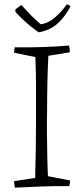

<svg xmlns="http://www.w3.org/2000/svg" viewBox="-20 -858 380 885"><path d="M49 7Q45 -7 45 -23L142 -38Q144 -101 145 -172.5Q146 -244 146 -305Q146 -373 146 -451.5Q146 -530 143 -595L45 -615Q45 -628 48 -640Q113 -639 174 -641Q235 -643 298 -648Q300 -641 301 -633Q302 -625 302 -617L203 -601Q200 -546 198.5 -478Q197 -410 197 -344Q196 -297 196.5 -242.5Q197 -188 198 -136.5Q199 -85 201 -46L303 -26Q303 -12 299 0Q235 -1 173.5 1.5Q112 4 49 7ZM158 -709 150 -715Q122 -735 97 -757.5Q72 -780 51 -803V-815L79 -835Q97 -814 121 -789.5Q145 -765 168 -746Q203 -751 234.5 -778.5Q266 -806 288 -838Q290 -838 297 -834.5Q304 -831 305 -829Q282 -783 246.5 -750.5Q211 -718 158 -709Z"/></svg>

Font: Labrada Light
Style: Regular
Weight: 300
Designer: Mercedes Jáuregui
Foundry: Omnibus-Type Team
Version: Version 1.000; ttfautohint (v1.8.4.7-5d5b)